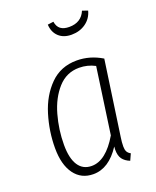

<svg xmlns="http://www.w3.org/2000/svg" viewBox="-141 -832 752 926"><g transform="rotate(-20 234.5 -369.0)"><path d="M416 -495 361 -112Q357 -87 357 -65Q357 -49 362 -39Q367 -29 380 -22L365 11Q340 1 327.5 -16Q315 -33 315 -64Q315 -74 316 -80Q257 11 177 11Q115 11 80 -37Q45 -85 45 -170Q45 -256 70.5 -339.5Q96 -423 150.5 -477.5Q205 -532 287 -532Q355 -532 416 -495ZM91 -170Q91 -101 114.5 -65Q138 -29 183 -29Q256 -29 319 -136L367 -475Q329 -495 286 -495Q221 -495 177 -446Q133 -397 112 -322Q91 -247 91 -170ZM216 -742 246 -746Q250 -720 266 -708Q282 -696 310 -696Q372 -696 394 -749L422 -739Q412 -701 381 -679Q350 -657 308 -657Q267 -657 242.5 -680Q218 -703 216 -742Z"/></g></svg>

Font: Fira Sans Extra Condensed ExtraLight
Style: Italic
Weight: 275
Width: 3
Italic angle: -8°
Designer: Carrois Corporate & Edenspiekermann AG
Foundry: Carrois Corporate GbR & Edenspiekermann AG
Version: Version 4.203